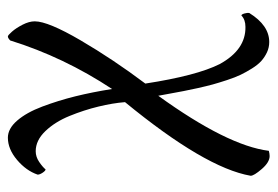

<svg xmlns="http://www.w3.org/2000/svg" viewBox="-128 -346 701 485"><g transform="rotate(-90 222.5 -103.5)"><path d="M21 179.2Q41 64 207 -138.2Q204.6 -168.9 195.8 -205.3Q187 -241.7 172.1 -278.3Q157.2 -314.9 133.8 -339.4Q110.4 -363.8 83 -363.8Q68.8 -363.8 55.9 -355Q43 -346.2 37.1 -338.9Q33.7 -338.9 28.8 -346.2Q23.9 -353.5 23.9 -358.9Q33.7 -387.7 61 -410.9Q88.4 -434.1 117.2 -434.1Q140.1 -434.1 160.4 -410.6Q180.7 -387.2 195.8 -347.2Q210.9 -307.1 221.7 -263.7Q232.4 -220.2 240.2 -170.9Q320.8 -293 362.8 -428.2Q368.7 -434.1 373 -434.1Q376 -434.1 385 -423.8Q394 -413.6 402.6 -397Q411.1 -380.4 411.1 -366.2Q411.1 -332.5 363 -250.2Q314.9 -168 253.9 -86.9Q273.9 43 303.2 101.1Q339.4 167 397 166Q415.5 166 425.8 155.8Q428.7 155.8 430.9 163.3Q433.1 170.9 432.1 175.8Q400.9 226.1 358.9 226.1Q345.2 226.1 333 220.5Q320.8 214.8 311 206.1Q301.3 197.3 292 182.4Q282.7 167.5 276.1 153.8Q269.5 140.1 262.7 119.4Q255.9 98.6 251.7 83.5Q247.6 68.4 242.4 45.4Q237.3 22.5 234.9 9.5Q232.4 -3.4 228.5 -24.9Q224.6 -46.4 223.1 -54.2Q97.2 120.1 84 225.1Q76.2 227.1 70.8 227.1Q55.2 227.1 38.1 207.3Q21 187.5 21 179.2Z"/></g></svg>

Font: Crimson
Style: Roman
Weight: 400
Version: Version 0.8